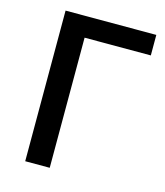

<svg xmlns="http://www.w3.org/2000/svg" viewBox="-108 -796 756 879"><g transform="rotate(15 270.5 -357.0)"><path d="M93.8 -713.9H523.9V-616.7H210V0H93.8Z"/></g></svg>

Font: Viking Open Sans Light
Style: Bold
Weight: 600
Foundry: Ascender Corporation
Version: Version 2.001